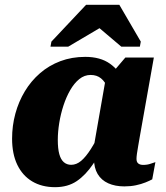

<svg xmlns="http://www.w3.org/2000/svg" viewBox="-20 -755 680 788"><path d="M512.2 -313.4 432.8 -334.2Q431.2 -368.8 421.5 -394.1Q411.8 -419.4 394.6 -433.4Q377.4 -447.4 352 -447.4Q326.4 -447.4 305.5 -430.5Q284.6 -413.6 268.2 -385.2Q251.8 -356.8 240.4 -321.8Q229 -286.8 223.1 -250.1Q217.2 -213.4 217.2 -180.8Q217.2 -144.8 223.4 -122.4Q229.6 -100 242 -89.3Q254.4 -78.6 272.2 -78.6Q293.8 -78.6 313.1 -94.9Q332.4 -111.2 353 -143.6Q373.6 -176 396.2 -222.8L426.2 -193.6Q393.6 -128.4 362.5 -82.3Q331.4 -36.2 294.7 -11.5Q258 13.2 206 13.2Q151.8 13.2 112.1 -10.5Q72.4 -34.2 51 -78.7Q29.6 -123.2 29.6 -186Q29.6 -239 43 -288.4Q56.4 -337.8 81.9 -380.2Q107.4 -422.6 144.2 -454.5Q181 -486.4 227.8 -504Q274.6 -521.6 330 -521.6Q392 -521.6 431.4 -493.5Q470.8 -465.4 490.7 -418.6Q510.6 -371.8 512.2 -313.4ZM611.4 -518.8 553.6 -193.4Q550 -171.8 546.9 -154.5Q543.8 -137.2 542 -124.1Q540.2 -111 540.2 -102.8Q540.2 -89.8 547.6 -84Q555 -78.2 567.4 -78.2Q585 -78.2 598.9 -83.3Q612.8 -88.4 617.8 -89.6L604.8 -19Q594.2 -13.2 576.9 -6.2Q559.6 0.8 537.7 5.4Q515.8 10 490.4 10Q452.6 10 424.3 -2.7Q396 -15.4 380.8 -40.8Q365.6 -66.2 365.6 -104.6Q365.6 -112 366.4 -120.1Q367.2 -128.2 369.2 -141.2L357.6 -110.8L415 -438.8L423.4 -435.4L494.4 -518.8ZM469.8 -735.2H333.2L191 -584.2L187.2 -563.4H259.8L444.4 -672.4L349.8 -672L478 -563.4H554L557.8 -584.2Z"/></svg>

Font: Roboto Serif 20pt
Style: Italic
Weight: 400
Italic angle: -10°
Designer: Greg Gazdowicz
Foundry: Commercial Type
Version: Version 1.008